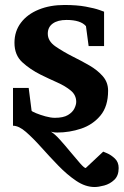

<svg xmlns="http://www.w3.org/2000/svg" viewBox="-20 -520 497 771"><path d="M359.9 231Q322.8 231 285.9 206.1Q249 181.2 213.6 144.5Q178.2 107.9 145.5 71.3Q112.8 34.7 84.2 9.8Q55.7 -15.1 32.2 -15.1V-167H95.2L106.9 -75.2Q108.4 -72.3 125 -65.4Q141.6 -58.6 162.8 -52.7Q184.1 -46.9 200.2 -46.9Q234.4 -46.9 252.9 -58.1Q271.5 -69.3 278.8 -84.5Q286.1 -99.6 286.1 -110.8Q286.1 -138.2 264.4 -156.2Q242.7 -174.3 209.7 -189Q176.8 -203.6 143.1 -220.2Q101.1 -241.2 69.6 -270Q38.1 -298.8 38.1 -348.1Q38.1 -394.5 64 -428.7Q89.8 -462.9 135.3 -481.4Q180.7 -500 238.8 -500Q288.6 -500 324.2 -493.4Q359.9 -486.8 378.9 -480Q397.9 -473.1 397.9 -473.1V-335H335.9L325.2 -415Q303.7 -439.9 247.1 -439.9Q211.9 -439.9 191.9 -425.5Q171.9 -411.1 171.9 -384.8Q171.9 -355 202.6 -333.7Q233.4 -312.5 272.9 -292.5Q306.6 -275.9 339.1 -257.1Q371.6 -238.3 392.8 -213.9Q414.1 -189.5 414.1 -155.8Q414.1 -92.8 383.3 -55.9Q352.5 -19 305.7 -3.4Q258.8 12.2 210 12.2Q203.1 12.2 198.7 11.7Q194.3 11.2 184.6 8.8Q200.2 18.1 221.2 41.5Q242.2 64.9 263.7 91.1Q285.2 117.2 301.8 136Q318.4 154.8 324.2 154.8L394.5 88.9Q394.5 88.9 410.2 95.5Q425.8 102.1 441.2 116.5Q456.5 130.9 456.5 154.8Q456.5 185.5 439 202.1Q421.4 218.8 398.4 224.9Q375.5 231 359.9 231Z"/></svg>

Font: Charis
Style: Bold
Weight: 700
Designer: Walt Agee, Miriam Martin, Annie Olsen, Victor Gaultney, Lorna Priest, Alan Ward, Bob Hallissy, Martin Hosken, Sharon Cor
Foundry: SIL Global
Version: Version 7.000